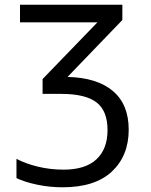

<svg xmlns="http://www.w3.org/2000/svg" viewBox="-20 -556 640 816"><path d="M50 201V119Q87 139 140 152Q193 165 250 165Q343 165 390 121Q437 77 437 -3Q437 -85 390 -121Q343 -157 240 -157H161V-220L394 -461H65V-536H500V-471L267 -229Q393 -226 460 -169Q527 -112 527 -5Q527 106 455.5 173Q384 240 246 240Q191 240 138.5 229Q86 218 50 201Z"/></svg>

Font: Noto Sans Mono UI
Style: Regular
Weight: 400
Monospace: yes
Designer: Monotype Design team
Foundry: Monotype Imaging Inc.
Version: Version 1.000